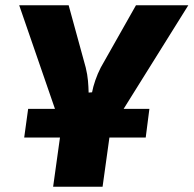

<svg xmlns="http://www.w3.org/2000/svg" viewBox="-20 -710 736 730"><path d="M696 -690H497L363 -453C347 -422 335 -386 330 -359L317 -358C316 -387 315 -417 306 -453L241 -690H53L189 -296H87L72 -187H208L182 0H370L396 -187H534L548 -296H450Z"/></svg>

Font: Exo 2 Extra Bold
Style: Italic
Weight: 800
Italic angle: -8°
Designer: Natanael Gama
Version: Version 1.001;PS 001.001;hotconv 1.0.88;makeotf.lib2.5.64775